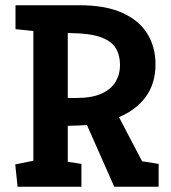

<svg xmlns="http://www.w3.org/2000/svg" viewBox="-20 -711 652 731"><path d="M47 0 38 -85 107 -99V-593L39 -600V-691H284Q382 -691 446 -662Q510 -633 541 -582.5Q572 -532 572 -466Q572 -393 535 -342.5Q498 -292 433 -265L521 -97L584 -87V0H415L311 -235Q294 -234 275.5 -233Q257 -232 238 -232V-95L290 -87V0ZM238 -338H271Q330 -338 366.5 -354.5Q403 -371 420 -399.5Q437 -428 437 -463Q437 -501 420.5 -528Q404 -555 363.5 -569.5Q323 -584 250 -585H238Z"/></svg>

Font: Kreon
Style: Bold
Weight: 700
Designer: Julia Petretta
Foundry: Julia Petretta and Eli Heuer
Version: Version 2.002